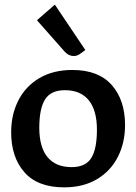

<svg xmlns="http://www.w3.org/2000/svg" viewBox="-20 -796 587 826"><path d="M28 -227Q28 -303 59 -364Q90 -425 149.5 -460Q209 -495 291 -495Q404 -495 461 -430Q518 -365 518 -258Q518 -182 487 -121Q456 -60 397 -25Q338 10 256 10Q142 10 85 -55Q28 -120 28 -227ZM397 -238Q397 -321 362 -364.5Q327 -408 259 -408Q199 -408 174 -368.5Q149 -329 149 -246Q149 -163 184.5 -120Q220 -77 288 -77Q348 -77 372.5 -116Q397 -155 397 -238ZM259 -573 139 -709 216 -776 347 -581Q332 -569 321 -562Q310 -555 297 -555Q276 -555 259 -573Z"/></svg>

Font: Enriqueta SemiBold
Style: Regular
Weight: 600
Designer: Viviana Monsalve, Gustavo Ibarra
Foundry: 72Puntos
Version: Version 2.000